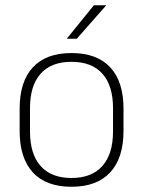

<svg xmlns="http://www.w3.org/2000/svg" viewBox="-20 -701 546 733"><path d="M253 12Q155.5 12 105.2 -43Q55 -98 55 -201V-286.5Q55 -389.5 105.5 -444Q156 -498.5 253 -498.5Q350 -498.5 400.8 -444Q451.5 -389.5 451.5 -286.5V-201Q451.5 -98 400.8 -43Q350 12 253 12ZM253 -21.5Q330 -21.5 370.8 -67.2Q411.5 -113 411.5 -199.5V-288Q411.5 -374 371 -419.5Q330.5 -465 253 -465Q175.5 -465 135 -419.5Q94.5 -374 94.5 -288V-199.5Q94.5 -113 135 -67.2Q175.5 -21.5 253 -21.5ZM338.5 -681H385V-680L273 -553H235.5V-554Z"/></svg>

Font: Anek Gurmukhi ExtraLight
Style: Regular
Weight: 250
Designer: Sarang Kulkarni (Gurmukhi), Yesha Goshar (Latin)
Foundry: Ek Type
Version: Version 1.003